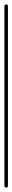

<svg xmlns="http://www.w3.org/2000/svg" viewBox="-20 -850 56 870"><path d="M0 -8H16V-822H0ZM8 -16Q4 -16 2 -14Q0 -12 0 -8Q0 -4 2 -2Q4 0 8 0Q12 0 14 -2Q16 -4 16 -8Q16 -12 14 -14Q12 -16 8 -16ZM8 -830Q4 -830 2 -828Q0 -826 0 -822Q0 -818 2 -816Q4 -814 8 -814Q12 -814 14 -816Q16 -818 16 -822Q16 -826 14 -828Q12 -830 8 -830Z"/></svg>

Font: Wavefont ExtraLight
Style: Regular
Weight: 250
Version: Version 3.004;gftools[0.9.33]